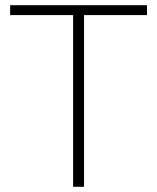

<svg xmlns="http://www.w3.org/2000/svg" viewBox="-20 -718 604 738"><path d="M303 0H261V-660H19V-698H545V-660H303Z"/></svg>

Font: Anuphan ExtraLight
Style: Regular
Weight: 200
Designer: Cadson Demak
Version: Version 3.001